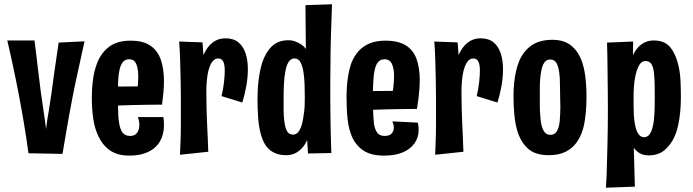

<svg xmlns="http://www.w3.org/2000/svg" viewBox="-20 -715 3238 897"><path d="M14 -526H141Q145 -495 148.5 -467.5Q152 -440 155 -412.5Q158 -385 162 -355.5Q166 -326 170 -290Q175 -259 178.5 -231.5Q182 -204 186.5 -176Q191 -148 195 -112Q198 -138 201.5 -159.5Q205 -181 208.5 -201Q212 -221 214.5 -240.5Q217 -260 221 -283Q227 -331 232.5 -368.5Q238 -406 243 -441Q248 -476 254 -516L375 -522Q368 -490 360.5 -456.5Q353 -423 346 -390Q339 -357 332 -326Q325 -295 320 -267Q311 -220 303 -176Q295 -132 287.5 -87.5Q280 -43 272 4L113 1Q108 -36 103 -69Q98 -102 92.5 -135Q87 -168 81 -201.5Q75 -235 68 -272Q61 -309 54.5 -341Q48 -373 41.5 -403Q35 -433 28.5 -463Q22 -493 14 -526Z M585 12Q528 12 493 -13Q458 -38 439 -80Q422 -116 415.5 -161.5Q409 -207 409 -258Q409 -305 415 -346.5Q421 -388 434 -421Q453 -469 490.5 -497Q528 -525 590 -525Q649 -525 683 -501.5Q717 -478 731.5 -435.5Q746 -393 746 -335Q746 -310 743.5 -282.5Q741 -255 737 -226L623 -302Q624 -317 625 -330.5Q626 -344 626 -357Q626 -381 622 -399Q618 -417 609.5 -427.5Q601 -438 583 -438Q564 -438 553.5 -424.5Q543 -411 538 -387Q533 -365 532 -335.5Q531 -306 531 -271Q531 -246 531.5 -223Q532 -200 532.5 -180Q533 -160 536 -144Q540 -113 552 -96.5Q564 -80 587 -80Q603 -80 612 -86.5Q621 -93 626 -104.5Q631 -116 631 -130Q631 -139 629.5 -148.5Q628 -158 624 -168H743Q745 -158 745.5 -148.5Q746 -139 746 -130Q746 -86 727 -54Q708 -22 672 -5Q636 12 585 12ZM444 -218 440 -310 714 -312 737 -226Q737 -226 717 -226Q697 -226 664 -225.5Q631 -225 591.5 -224Q552 -223 513 -221.5Q474 -220 444 -218Z M1015 -266Q1023 -299 1026.5 -330.5Q1030 -362 1030 -387Q1030 -414 1022.5 -428Q1015 -442 999 -442Q981 -442 968.5 -422Q956 -402 950 -367Q944 -332 944 -287L899 -245Q899 -303 905 -350Q911 -397 921.5 -432Q932 -467 948.5 -490Q965 -513 986 -524.5Q1007 -536 1033 -536Q1071 -536 1094 -517Q1117 -498 1127.5 -465Q1138 -432 1138 -392Q1138 -355 1131 -314.5Q1124 -274 1112 -236ZM821 8Q822 -20 823 -44.5Q824 -69 824.5 -91.5Q825 -114 825 -137.5Q825 -161 825 -188Q825 -215 825 -247Q825 -290 824 -339.5Q823 -389 821.5 -436.5Q820 -484 817 -521L926 -517Q928 -489 930.5 -457Q933 -425 936.5 -385Q940 -345 944 -287Q944 -244 945 -207Q946 -170 947.5 -137Q949 -104 950.5 -72Q952 -40 953 -6Z M1183 -254Q1183 -300 1188.5 -343.5Q1194 -387 1205 -422Q1220 -469 1249.5 -498Q1279 -527 1327 -527Q1344 -527 1359 -521.5Q1374 -516 1387 -507.5Q1400 -499 1409 -486Q1409 -505 1408.5 -531.5Q1408 -558 1408 -588Q1408 -618 1407.5 -645Q1407 -672 1407 -691L1531 -695Q1528 -612 1526 -545Q1524 -478 1524 -424.5Q1524 -371 1523 -326Q1523 -296 1523 -263Q1523 -230 1523.5 -195.5Q1524 -161 1524.5 -127Q1525 -93 1526 -61Q1527 -29 1528 0L1419 2L1415 -61Q1405 -38 1390.5 -22.5Q1376 -7 1358 1.5Q1340 10 1318 10Q1284 10 1260 -2Q1236 -14 1221.5 -35.5Q1207 -57 1199 -87Q1189 -122 1186 -164.5Q1183 -207 1183 -254ZM1305 -257Q1305 -227 1305 -200.5Q1305 -174 1308 -152Q1311 -122 1320 -104Q1329 -86 1349 -86Q1368 -86 1379.5 -107Q1391 -128 1396 -160Q1399 -176 1401 -193Q1403 -210 1403.5 -227.5Q1404 -245 1404 -262Q1404 -291 1403 -318.5Q1402 -346 1399 -369Q1395 -402 1385 -422Q1375 -442 1356 -442Q1344 -442 1335.5 -434Q1327 -426 1321.5 -412.5Q1316 -399 1313 -381Q1308 -355 1306.5 -322Q1305 -289 1305 -257Z M1775 12Q1713 12 1677.5 -12Q1642 -36 1624 -77Q1609 -112 1604 -158Q1599 -204 1599 -258Q1599 -307 1604.5 -347.5Q1610 -388 1622 -422Q1635 -454 1656 -477Q1677 -500 1707.5 -512.5Q1738 -525 1780 -525Q1841 -525 1876 -503Q1911 -481 1926 -439.5Q1941 -398 1941 -341Q1941 -321 1939.5 -299.5Q1938 -278 1935 -254.5Q1932 -231 1928 -206L1813 -271Q1815 -288 1817 -303Q1819 -318 1820 -332.5Q1821 -347 1821 -359Q1821 -395 1811 -416.5Q1801 -438 1777 -438Q1753 -438 1741.5 -418.5Q1730 -399 1726 -359Q1725 -347 1724 -333Q1723 -319 1722.5 -303.5Q1722 -288 1722 -271Q1722 -241 1722.5 -215Q1723 -189 1724.5 -168Q1726 -147 1728 -130Q1734 -104 1745 -92Q1756 -80 1777 -80Q1800 -80 1810 -91.5Q1820 -103 1820 -119Q1820 -126 1818 -133.5Q1816 -141 1813 -148L1932 -142Q1934 -134 1935 -125.5Q1936 -117 1936 -109Q1936 -73 1916.5 -45.5Q1897 -18 1861.5 -3Q1826 12 1775 12ZM1634 -198 1631 -289 1905 -291 1928 -206Q1928 -206 1907.5 -206Q1887 -206 1854 -205.5Q1821 -205 1781.5 -204Q1742 -203 1703.5 -201.5Q1665 -200 1634 -198Z M2207 -266Q2215 -299 2218.5 -330.5Q2222 -362 2222 -387Q2222 -414 2214.5 -428Q2207 -442 2191 -442Q2173 -442 2160.5 -422Q2148 -402 2142 -367Q2136 -332 2136 -287L2091 -245Q2091 -303 2097 -350Q2103 -397 2113.5 -432Q2124 -467 2140.5 -490Q2157 -513 2178 -524.5Q2199 -536 2225 -536Q2263 -536 2286 -517Q2309 -498 2319.5 -465Q2330 -432 2330 -392Q2330 -355 2323 -314.5Q2316 -274 2304 -236ZM2013 8Q2014 -20 2015 -44.5Q2016 -69 2016.5 -91.5Q2017 -114 2017 -137.5Q2017 -161 2017 -188Q2017 -215 2017 -247Q2017 -290 2016 -339.5Q2015 -389 2013.5 -436.5Q2012 -484 2009 -521L2118 -517Q2120 -489 2122.5 -457Q2125 -425 2128.5 -385Q2132 -345 2136 -287Q2136 -244 2137 -207Q2138 -170 2139.5 -137Q2141 -104 2142.5 -72Q2144 -40 2145 -6Z M2543 10Q2481 10 2447 -20.5Q2413 -51 2397 -103Q2387 -137 2383 -178.5Q2379 -220 2379 -267Q2379 -299 2382 -328Q2385 -357 2391 -383Q2397 -409 2406 -431Q2426 -477 2463.5 -503Q2501 -529 2561 -529Q2614 -529 2646.5 -503.5Q2679 -478 2696 -435Q2709 -401 2714.5 -357.5Q2720 -314 2720 -264Q2720 -223 2716.5 -185.5Q2713 -148 2705 -117Q2694 -77 2673.5 -49Q2653 -21 2621.5 -5.5Q2590 10 2543 10ZM2551 -85Q2572 -85 2582 -102.5Q2592 -120 2595 -150Q2596 -165 2597 -181Q2598 -197 2598 -216Q2598 -235 2597 -256Q2596 -292 2596 -322Q2596 -352 2593 -374Q2589 -405 2579.5 -421Q2570 -437 2551 -437Q2539 -437 2531 -431Q2523 -425 2517.5 -413.5Q2512 -402 2509 -385Q2506 -370 2504 -350Q2502 -330 2502 -306.5Q2502 -283 2502 -257Q2502 -237 2502 -218Q2502 -199 2503.5 -183Q2505 -167 2506 -152Q2510 -121 2520.5 -103Q2531 -85 2551 -85Z M2811 162Q2813 135 2814 103Q2815 71 2816 35Q2817 -1 2818 -40.5Q2819 -80 2819.5 -121Q2820 -162 2820 -205Q2820 -245 2819.5 -288.5Q2819 -332 2818.5 -375Q2818 -418 2817.5 -454.5Q2817 -491 2816 -516L2938 -521L2937 -457Q2947 -478 2961 -493.5Q2975 -509 2993.5 -517.5Q3012 -526 3034 -526Q3085 -526 3111 -494.5Q3137 -463 3149 -411Q3157 -379 3159 -341Q3161 -303 3161 -261Q3161 -227 3158 -194Q3155 -161 3148.5 -131Q3142 -101 3131 -76Q3113 -37 3084 -13Q3055 11 3010 11Q2994 11 2981 6.5Q2968 2 2958.5 -6Q2949 -14 2941 -24L2946 157ZM2940 -221Q2940 -175 2945 -142Q2950 -109 2961 -91.5Q2972 -74 2989 -74Q3005 -74 3015 -88Q3025 -102 3030 -125Q3036 -151 3037.5 -186.5Q3039 -222 3039 -259Q3039 -291 3038.5 -318Q3038 -345 3036 -366Q3034 -396 3025 -413Q3016 -430 2995 -430Q2977 -430 2965 -408.5Q2953 -387 2946.5 -350Q2940 -313 2940 -265Z"/></svg>

Font: Truculenta ExtraBold
Style: Regular
Weight: 800
Version: Version 1.002